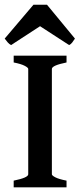

<svg xmlns="http://www.w3.org/2000/svg" viewBox="-30 -805 343 825"><path d="M28.8 0V-28.8Q91.3 -41.5 91.3 -56.2V-508.8Q91.3 -514.2 76.2 -522.2Q61 -530.3 28.8 -536.6V-565.9H255.9V-536.6Q192.9 -523.9 192.9 -508.8V-56.2Q192.9 -50.8 208 -43Q223.1 -35.2 255.9 -28.8V0ZM292 -639.2Q286.6 -630.4 280.5 -622.6Q274.4 -614.7 267.1 -611.3L142.1 -692.4L17.6 -611.3Q10.3 -614.7 3.4 -622.6Q-3.4 -630.4 -9.8 -639.2L113.8 -784.7H171.9Z"/></svg>

Font: Dai Banna SIL Medium
Style: Regular
Weight: 500
Designer: Victor Gaultney
Foundry: SIL International
Version: Version 4.000